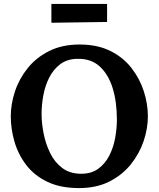

<svg xmlns="http://www.w3.org/2000/svg" viewBox="-20 -943 809 979"><path d="M383 16Q288 16 221.5 -16Q155 -48 114 -101.5Q73 -155 54 -220Q35 -285 35 -350Q35 -413 56.5 -477.5Q78 -542 121.5 -596Q165 -650 231 -683Q297 -716 386 -716Q477 -716 543 -683Q609 -650 651 -595.5Q693 -541 713.5 -477Q734 -413 734 -350Q734 -288 712.5 -224Q691 -160 647.5 -105.5Q604 -51 538 -17.5Q472 16 383 16ZM394 -57Q446 -57 481 -82.5Q516 -108 537 -149Q558 -190 567 -238.5Q576 -287 576 -333Q576 -425 554 -495Q532 -565 487.5 -605Q443 -645 373 -643Q322 -642 287 -615.5Q252 -589 231 -547.5Q210 -506 201 -457Q192 -408 192 -362Q192 -315 202.5 -262Q213 -209 236 -162Q259 -115 298 -86Q337 -57 394 -57ZM242 -827V-923H526V-831Z"/></svg>

Font: Lora
Style: Bold
Weight: 700
Designer: Olga Karpushina, Alexei Vanyashin (Cyrillic)
Foundry: Cyreal
Version: Version 3.006; ttfautohint (v1.8.4.7-5d5b);gftools[0.9.30]